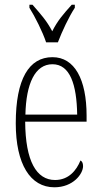

<svg xmlns="http://www.w3.org/2000/svg" viewBox="-20 -786 430 816"><path d="M176 -606H226C243 -651 273 -715 298 -753V-766H285C250 -727 225 -699 202 -653C178 -699 152 -727 118 -766H105V-753C129 -715 161 -651 176 -606ZM211 10C291 10 333 -47 333 -80C333 -94 328 -101 322 -104C305 -62 272 -21 214 -21C135 -21 88 -101 87 -269H348V-294C348 -449 297 -543 203 -543C103 -543 47 -450 47 -262C47 -88 109 10 211 10ZM308 -299H88C91 -431 129 -513 203 -513C278 -513 306 -426 308 -299Z"/></svg>

Font: Noto Serif Georgian ExtraCondensed ExtraLight
Style: Regular
Weight: 200
Width: 2
Designer: Monotype Design Team, Akaki Razmadze
Foundry: Google LLC
Version: Version 2.003